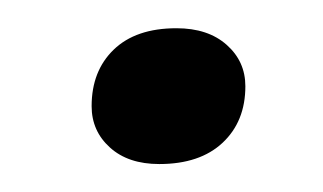

<svg xmlns="http://www.w3.org/2000/svg" viewBox="-20 -355 229 136"><path d="M92.8 -238.8Q70.8 -238.8 57.9 -250.5Q44.9 -262.2 44.9 -279.8Q44.9 -304.7 60.5 -319.8Q76.2 -335 105 -335Q127.4 -335 140.6 -323.2Q153.8 -311.5 153.8 -293.9Q153.8 -269 137.7 -253.9Q121.6 -238.8 92.8 -238.8Z"/></svg>

Font: Creato Display
Style: Italic
Weight: 400
Italic angle: -10°
Version: Version 1.000